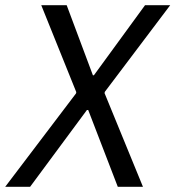

<svg xmlns="http://www.w3.org/2000/svg" viewBox="-55 -720 676 740"><path d="M-35 0H61L280 -296H285L399 0H496L348 -361L349 -366L601 -700H504L307 -430H303L202 -700H104L239 -365L238 -360Z"/></svg>

Font: Fixel Text 20240404
Style: Italic
Weight: 400
Width: 4
Italic angle: -10°
Designer: AlfaBravo + MacPaw
Foundry: Kyrylo Tkachov, Marchela Mozhyna, Serhii Makarenko, Maria Weinstein, Zakhar Kryvoshyya
Version: Version 1.211;Glyphs 3.2 (3225)